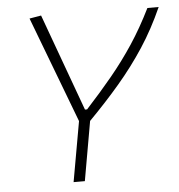

<svg xmlns="http://www.w3.org/2000/svg" viewBox="-51 -749 741 797"><g transform="rotate(-5 319.5 -350.5)"><path d="M223.6 0 268.1 -250.5 100.6 -692.4 149.4 -700.7 296.9 -295.9H305.7Q365.7 -361.3 415.5 -421.6Q465.3 -481.9 508.8 -547.6Q552.2 -613.3 591.8 -693.4H638.7Q599.1 -604.5 550.3 -530Q501.5 -455.6 442.9 -387Q384.3 -318.4 314 -247.1L270.5 0Z"/></g></svg>

Font: Cascadia Mono NF ExtraLight
Style: Italic
Weight: 200
Italic angle: -10°
Monospace: yes
Designer: Aaron Bell
Foundry: Saja Typeworks
Version: Version 2404.023; ttfautohint (v1.8.4)